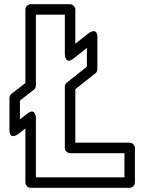

<svg xmlns="http://www.w3.org/2000/svg" viewBox="-20 -870 686 915"><path d="M75 -301.1V-390.8L141.3 -442.3C147.6 -447.1 151 -455.7 151 -462V-800H289V-610C289 -610 290.7 -559.7 329.5 -590.4L394 -641.4V-552.1L298.5 -476.6C292.5 -471.9 289 -464.6 289 -457V-165C289 -149.9 303.3 -140 314 -140H573V-25H151V-309C151 -309 149.7 -359.1 110.7 -328.7ZM25 -250C25 -200.6 65.3 -230.3 65.3 -230.3L101 -257.9V0C101 10.7 110.9 25 126 25H598C608.7 25 623 15.1 623 0V-165C623 -175.7 613.1 -190 598 -190H339V-444.9L434.5 -520.4C440.4 -525.1 444 -532.4 444 -540V-693C444 -742.5 403.5 -712.6 403.5 -712.6L339 -661.6V-825C339 -835.7 329.1 -850 314 -850H126C115.3 -850 101 -840.1 101 -825V-474.2L34.7 -422.7C29.7 -418.9 25 -411 25 -403Z"/></svg>

Font: Hussar Ekologiczny
Style: Regular
Weight: 400
Foundry: Cannot Into Space Fonts
Version: Version 0.97